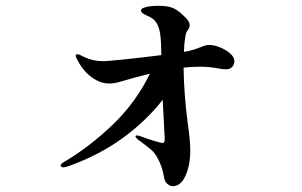

<svg xmlns="http://www.w3.org/2000/svg" viewBox="-20 -598 1040 662"><path d="M788 -387Q788 -375 780.5 -367Q773 -359 759 -359Q748 -359 733 -362Q701 -368 671 -368Q643 -368 613 -365Q614 -277 627 -175Q636 -114 636 -79Q636 -28 619.5 8Q603 44 576 44Q568 44 561 39Q552 33 549 25.5Q546 18 544 5Q537 -30 521 -57Q514 -70 503.5 -79.5Q493 -89 473 -104L454 -118Q447 -125 447 -127Q447 -131 453 -131Q458 -131 465 -128Q486 -120 510.5 -112.5Q535 -105 541 -105Q548 -105 548 -119Q548 -125 546 -156.5Q544 -188 541 -254Q484 -181 403 -122Q322 -63 216 -25Q205 -21 198 -21Q194 -21 191.5 -23Q189 -25 189 -27Q189 -32 200 -39Q288 -91 368 -167.5Q448 -244 497 -344Q440 -330 390 -315Q372 -310 357 -310Q326 -310 297 -331Q268 -352 249 -387Q241 -400 241 -406Q241 -411 247 -411Q253 -411 267 -403Q299 -387 337 -387Q349 -387 411.5 -393.5Q474 -400 536 -408V-415Q536 -453 532.5 -479Q529 -505 519 -520Q514 -528 506.5 -533.5Q499 -539 479 -548Q466 -554 466 -562Q466 -569 482.5 -573.5Q499 -578 526 -578Q558 -578 576 -570.5Q594 -563 614 -543Q624 -534 629 -526.5Q634 -519 634 -510Q634 -503 628 -495Q622 -487 620.5 -480Q619 -473 617 -457Q615 -444 615 -434.5Q615 -425 614 -419L630 -422Q648 -426 671 -435Q689 -443 700 -443Q728 -443 758 -425Q788 -407 788 -387Z"/></svg>

Font: Shippori Mincho ExtraBold
Style: Regular
Weight: 800
Designer: FONTDASU
Foundry: FONTDASU / Google Inc. / but / Adobe
Version: Version 3.110; ttfautohint (v1.8.3)